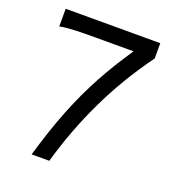

<svg xmlns="http://www.w3.org/2000/svg" viewBox="-130 -817 846 922"><g transform="rotate(20 293.0 -356.5)"><path d="M134.3 0Q154.3 -68.8 174.8 -129.6Q195.3 -190.4 217 -245.1Q238.8 -299.8 262.2 -349.6Q285.6 -399.4 311.3 -446.8Q336.9 -494.1 365.2 -539.8Q393.6 -585.4 424.8 -632.3H234.4Q165.5 -632.3 121.1 -630.4Q76.7 -628.4 48.8 -622.6V-712.9H532.2V-634.8Q423.8 -486.3 347.9 -327.1Q272 -168 224.6 0Z"/></g></svg>

Font: Andika Basic
Style: Regular
Weight: 400
Designer: Annie Olsen & Victor Gaultney
Foundry: SIL International
Version: Version 1.000